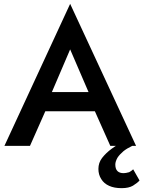

<svg xmlns="http://www.w3.org/2000/svg" viewBox="-20 -759 746 999"><path d="M185 -280 162 -180H532L510 -280ZM345 -739 3 0H136L233 -219L235 -245L345 -502L457 -242L459 -213L554 0H688ZM706 180 673 122Q662 132 652 137Q634 142 623 142Q602 142 591 131Q580 120 580 97Q580 82 591 62Q602 45 622 28Q639 14 668 0L627 -25Q586 -4 561 15Q531 37 511 63Q492 88 492 120Q492 150 507 173Q521 196 548 208Q574 220 613 220Q650 220 672 207Q696 192 706 180Z"/></svg>

Font: NM-font
Style: Medium
Weight: 500
Designer: ""
Foundry: ""
Version: ""